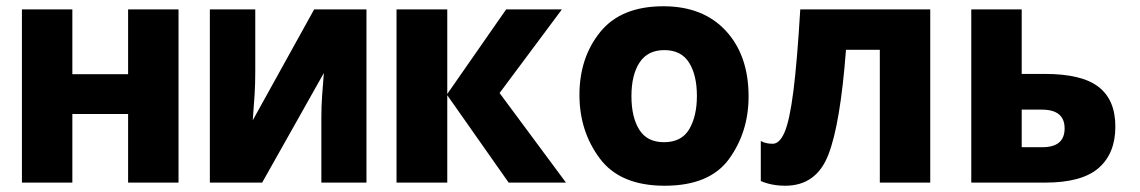

<svg xmlns="http://www.w3.org/2000/svg" viewBox="-20 -583 3640 613"><path d="M50 0V-553H211V-346H389V-553H550V0H389V-219H211V0Z M650 0H817L1014 -350Q1011 -312 1008.5 -278.5Q1006 -245 1006 -208V0H1150V-553H983L787 -199Q791 -250 793 -283Q795 -316 795 -356V-553H650Z M1246 0V-553H1408V-283L1596 -553H1774L1575 -286L1787 0H1604L1408 -279V0Z M2102 10Q2246 10 2308 -76Q2370 -162 2370 -275Q2370 -406 2297.5 -484.5Q2225 -563 2098 -563Q1963 -563 1896.5 -481Q1830 -399 1830 -280Q1830 -164 1895 -77Q1960 10 2102 10ZM2100 -129Q2046 -129 2021 -169Q1996 -209 1996 -276Q1996 -344 2022 -383.5Q2048 -423 2101 -423Q2155 -423 2180 -383Q2205 -343 2205 -277Q2205 -212 2180.5 -170.5Q2156 -129 2100 -129Z M2487 10Q2586 10 2624.5 -88.5Q2663 -187 2681 -424H2789V0H2950V-553H2535Q2525 -385 2513 -291.5Q2501 -198 2485 -161Q2469 -124 2447 -124Q2424 -124 2409 -133V-5Q2444 10 2487 10Z M3081 0H3317Q3434 0 3487.5 -46.5Q3541 -93 3541 -179Q3541 -264 3487.5 -305.5Q3434 -347 3316 -347H3242V-553H3081ZM3242 -113V-233H3306Q3379 -233 3379 -173Q3379 -113 3308 -113Z"/></svg>

Font: Noto Sans Mono Extra
Style: Regular
Weight: 800
Designer: Monotype Design Team
Foundry: Monotype Imaging Inc.
Version: Version 1.900